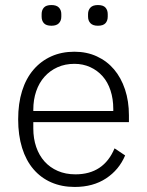

<svg xmlns="http://www.w3.org/2000/svg" viewBox="-20 -729 583 761"><path d="M276 12Q225 12 183.5 -6Q142 -24 112.5 -58.5Q83 -93 67.5 -143Q52 -193 52 -256Q52 -319 67.5 -368.5Q83 -418 112.5 -452.5Q142 -487 183 -505.5Q224 -524 275 -524Q324 -524 364 -505.5Q404 -487 432 -454Q460 -421 475.5 -374.5Q491 -328 491 -272V-245H112V-220Q112 -180 123.5 -146.5Q135 -113 156.5 -89Q178 -65 209 -51.5Q240 -38 279 -38Q391 -38 434 -141L476 -113Q452 -56 400.5 -22Q349 12 276 12ZM275 -476Q238 -476 208 -462.5Q178 -449 156.5 -425Q135 -401 123.5 -367.5Q112 -334 112 -294V-289H429V-297Q429 -337 418 -370.5Q407 -404 386.5 -427Q366 -450 337.5 -463Q309 -476 275 -476ZM184 -627Q163 -627 154 -637Q145 -647 145 -663V-673Q145 -689 154 -699Q163 -709 184 -709Q204 -709 213.5 -699Q223 -689 223 -673V-663Q223 -647 213.5 -637Q204 -627 184 -627ZM368 -627Q348 -627 338.5 -637Q329 -647 329 -663V-673Q329 -689 338.5 -699Q348 -709 368 -709Q389 -709 398 -699Q407 -689 407 -673V-663Q407 -647 398 -637Q389 -627 368 -627Z"/></svg>

Font: IBM Plex Sans Devanagari Light
Style: Regular
Weight: 300
Designer: Mike Abbink, Paul van der Laan, Pieter van Rosmalen, Erin McLaughlin
Foundry: Bold Monday
Version: Version 1.1